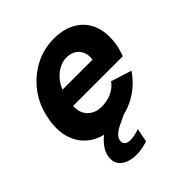

<svg xmlns="http://www.w3.org/2000/svg" viewBox="-190 -632 940 940"><g transform="rotate(-45 280.0 -162.5)"><path d="M238 7Q163 7 112.5 -26Q62 -59 42 -118Q22 -177 38 -254Q52 -328 95 -385Q138 -442 199.5 -474.5Q261 -507 332 -507Q404 -507 453 -476Q502 -445 521 -389.5Q540 -334 526 -260Q523 -249 519.5 -235.5Q516 -222 510 -207H166Q164 -175 176 -152.5Q188 -130 210 -117.5Q232 -105 264 -105Q301 -105 333 -120Q365 -135 383 -161L490 -127Q447 -63 381 -28Q315 7 238 7ZM393 -300Q398 -328 388.5 -350.5Q379 -373 359 -385.5Q339 -398 311 -398Q285 -398 260.5 -385.5Q236 -373 216.5 -351Q197 -329 186 -300ZM303 -63 320 -6 274 16Q241 31 226.5 44.5Q212 58 209 73Q206 90 215.5 100Q225 110 246 110Q274 110 310 97L296 168Q278 174 257.5 178Q237 182 217 182Q186 182 160 172Q134 162 120.5 140.5Q107 119 114 85Q121 50 154 17Q187 -16 264 -47Z"/></g></svg>

Font: Albert Sans
Style: Bold Italic
Weight: 700
Italic angle: -11.25°
Designer: Andreas Rasmussen
Foundry: a.Foundry
Version: Version 1.025